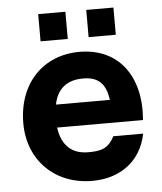

<svg xmlns="http://www.w3.org/2000/svg" viewBox="-53 -783 714 844"><g transform="rotate(-5 304.0 -360.5)"><path d="M321 15C442.5 15 536.5 -51 561 -172.5H429C402 -118.5 366.5 -112 313 -112C239.5 -112 196.5 -155 186.5 -232H565.5C582 -428 483 -555 313 -555C153 -555 40 -440 40 -263C40 -101 155 15 321 15ZM147 -616H267V-736H147ZM190 -333C204 -401.5 246 -437 319 -437C384.5 -437 418.5 -406 428 -333ZM359 -616H479V-736H359Z"/></g></svg>

Font: Eudonet ExtraBold
Style: Regular
Weight: 800
Designer: Mikhail Sharanda
Foundry: Mikhail Sharanda
Version: Version 4.503;Glyphs 3.1.2 (3151)